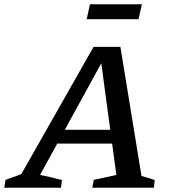

<svg xmlns="http://www.w3.org/2000/svg" viewBox="-50 -881 794 901"><path d="M614 -55Q630 -51 646 -46Q662 -41 676 -36L672 0H383L390 -37L496 -60L420 -624L445 -620L138 -60Q164 -55 189.5 -49Q215 -43 241 -36L236 0H-30L-24 -37L50 -64L389 -661H515ZM172 -207 203 -272H533L540 -207ZM357 -791 372 -861H616L600 -791Z"/></svg>

Font: Piazzolla Thin SemiBold
Style: Italic
Weight: 600
Italic angle: -11.3°
Version: Version 2.005